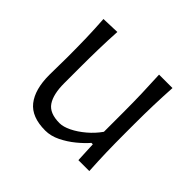

<svg xmlns="http://www.w3.org/2000/svg" viewBox="-131 -676 844 844"><g transform="rotate(45 291.0 -254.5)"><path d="M240.7 11.2Q156.2 11.2 118.4 -36.6Q80.6 -84.5 80.6 -174.3Q80.6 -207.5 81.3 -233.2Q82 -258.8 82 -282.7Q82 -349.6 80.6 -404.3Q79.1 -459 75.2 -516.6L158.7 -519.5Q155.3 -461.9 154.1 -406.7Q152.8 -351.6 152.8 -289.6V-194.8Q152.8 -126.5 176.5 -91.3Q200.2 -56.2 262.2 -56.2Q285.2 -56.2 315.2 -70.8Q345.2 -85.4 375.2 -110.8Q405.3 -136.2 427.2 -167.5V-289.6Q427.2 -351.6 425.5 -405.3Q423.8 -459 420.9 -516.6H504.4Q501 -459 499.3 -404.3Q497.6 -349.6 497.6 -282.7V-228.5Q497.6 -164.6 499 -111.1Q500.5 -57.6 503.9 0H436L431.6 -94.2H422.9Q403.3 -71.3 373.5 -46.9Q343.8 -22.5 309.3 -5.6Q274.9 11.2 240.7 11.2Z"/></g></svg>

Font: Pinar-FD Regular
Style: FD-Regular
Weight: 400
Designer: Amin Abedi
Version: Version 3.000